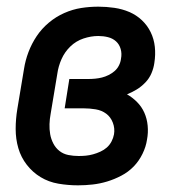

<svg xmlns="http://www.w3.org/2000/svg" viewBox="-20 -548 540 576"><path d="M214 8Q184 8 155 3Q126 -2 102 -16.5Q78 -31 60.5 -53.5Q43 -76 35 -103.5Q27 -131 27 -161Q27 -191 32 -221L52 -341Q56 -367 65.5 -392Q75 -417 90 -439.5Q105 -462 126.5 -480Q148 -498 173 -509Q198 -520 223.5 -524Q249 -528 275 -528Q299 -528 323 -524.5Q347 -521 368 -512Q389 -503 405.5 -487.5Q422 -472 432 -451.5Q442 -431 444.5 -407.5Q447 -384 443 -359Q441 -344 434.5 -328.5Q428 -313 416 -300.5Q404 -288 390 -279.5Q376 -271 361 -265Q377 -256 391 -242Q405 -228 413 -210Q421 -192 423 -171Q425 -150 421 -129Q418 -108 407.5 -86.5Q397 -65 381 -48.5Q365 -32 344 -21Q323 -10 301.5 -3.5Q280 3 258 5.5Q236 8 214 8ZM216 -80Q227 -80 237.5 -81Q248 -82 259 -85Q270 -88 281 -93Q292 -98 300.5 -105.5Q309 -113 314.5 -123.5Q320 -134 322 -145Q325 -163 318.5 -180Q312 -197 298.5 -207Q285 -217 267 -220Q249 -223 231 -223H174L188 -311H245Q255 -311 265.5 -312Q276 -313 286 -315.5Q296 -318 306 -323Q316 -328 324 -335Q332 -342 337 -352Q342 -362 343 -372Q346 -387 342 -401Q338 -415 328 -424Q318 -433 304 -436.5Q290 -440 275 -440Q253 -440 230.5 -432.5Q208 -425 191 -408.5Q174 -392 164.5 -370.5Q155 -349 152 -327L132 -207Q129 -191 128.5 -175.5Q128 -160 130.5 -145.5Q133 -131 140 -117.5Q147 -104 158.5 -95Q170 -86 185 -83Q200 -80 216 -80Z"/></svg>

Font: Iosevka Curly Semibold
Style: Italic
Weight: 600
Italic angle: -9°
Monospace: yes
Designer: Belleve Invis
Foundry: Belleve Invis
Version: Version 22.1.2; ttfautohint (v1.8.4)